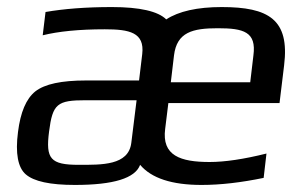

<svg xmlns="http://www.w3.org/2000/svg" viewBox="-20 -514 828 544"><path d="M608 -494C539 -494 486 -482 451 -459C428 -482 376 -494 297 -494C223 -494 161 -489 109 -480L101 -414C145 -425 204 -431 277 -431C347 -431 390 -422 383 -361L374 -286H224C154 -286 107 -276 80 -255C54 -234 38 -196 31 -140C23 -79 31 -39 53 -20C76 0 122 10 192 10C302 10 363 -9 377 -47C409 -9 467 10 551 10C606 10 664 3 727 -10L735 -79C671 -63 617 -55 574 -55C491 -55 438 -73 448 -149L457 -222H772L785 -329C801 -459 741 -494 608 -494ZM597 -434C670 -434 707 -424 698 -357L689 -281H464L473 -357C481 -423 526 -434 597 -434ZM203 -47C123 -47 109 -64 119 -141C129 -220 142 -230 223 -230H367L352 -109C344 -45 268 -47 203 -47Z"/></svg>

Font: Gamestation Display
Style: Italic
Weight: 400
Designer: Jonas Hecksher
Foundry: Jonas Hecksher, Playtypeª, e-types AS
Version: Version 1.003